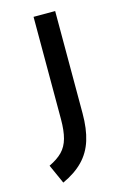

<svg xmlns="http://www.w3.org/2000/svg" viewBox="-114 -523 546 841"><g transform="rotate(-15 159.0 -102.5)"><path d="M65 265 26 178Q64 160 86 137.5Q108 115 117.5 80.5Q127 46 127 -6V-470H225V-6Q225 64 209 115Q193 166 157.5 202.5Q122 239 65 265Z"/></g></svg>

Font: Changa ExtraLight Medium
Style: Regular
Weight: 500
Version: Version 3.002; ttfautohint (v1.8.2)